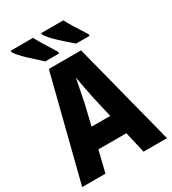

<svg xmlns="http://www.w3.org/2000/svg" viewBox="-219 -1042 1038 1157"><g transform="rotate(-30 300.0 -463.5)"><path d="M499 -767V-779Q468 -826 445.5 -863Q423 -900 409 -927H255V-917Q272 -888 317 -846Q362 -804 406 -767ZM287 -767V-779Q257 -826 234.5 -863Q212 -900 198 -927H43V-917Q59 -889 106 -845Q153 -801 191 -767ZM269 -425Q276 -460 286 -509Q296 -558 302 -591Q307 -559 317 -509.5Q327 -460 334 -425L366 -287H236ZM432 0H595L411 -717H187L5 0H167L203 -148H398Z"/></g></svg>

Font: Noto Sans Mono UI ExtraBold
Style: Regular
Weight: 800
Designer: Monotype Design team
Foundry: Monotype Imaging Inc.
Version: 1.000